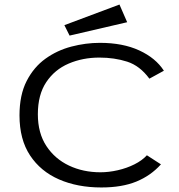

<svg xmlns="http://www.w3.org/2000/svg" viewBox="-20 -817 790 847"><path d="M427 10Q322 10 240.5 -25.5Q159 -61 112.5 -131.5Q66 -202 66 -308Q66 -398 97.5 -459.5Q129 -521 180.5 -558Q232 -595 295 -611.5Q358 -628 421 -628Q522 -628 594.5 -594.5Q667 -561 703 -505L639 -470Q597 -527 541 -545Q485 -563 418 -563Q345 -563 283 -536.5Q221 -510 184 -454.5Q147 -399 147 -313Q147 -230 184.5 -173Q222 -116 284.5 -86.5Q347 -57 423 -57Q460 -57 499.5 -66Q539 -75 573 -92Q607 -109 628 -132L690 -92Q645 -42 581.5 -16Q518 10 427 10ZM287 -660 264 -706 507 -797 541 -719Z"/></svg>

Font: Inconsolata ExtraExpanded Thin
Style: Regular
Weight: 100
Width: 8
Monospace: yes
Designer: Raph Levien, Cyreal, Brenton Simpson
Foundry: Raph Levien, Cyreal, Google
Version: Version 3.100; ttfautohint (v1.8.4.7-5d5b)